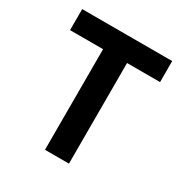

<svg xmlns="http://www.w3.org/2000/svg" viewBox="-163 -828 917 957"><g transform="rotate(30 296.0 -350.0)"><path d="M555 -700H37V-579H227V0H365V-579H555Z"/></g></svg>

Font: Be Vietnam
Style: Bold
Weight: 700
Designer: Gabriel Lam
Foundry: TypeRant
Version: Version 4.000